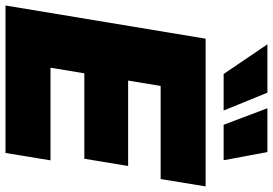

<svg xmlns="http://www.w3.org/2000/svg" viewBox="-167 -825 992 698"><g transform="rotate(90 329.0 -476.0)"><path d="M0 0 120.6 -727.5H657.7L630.9 -564H292.5L272.9 -445.8H583.5L557.1 -286.6H246.6L226.1 -163.6H563L536.1 0ZM433.6 -793 373.5 -952.1H532.7L562.5 -793ZM249 -793 141.1 -952.1H316.9L381.8 -793Z"/></g></svg>

Font: Inter 20pt Black
Style: Italic
Weight: 900
Italic angle: -9.3988°
Version: Version 4.001;git-66647c0bb